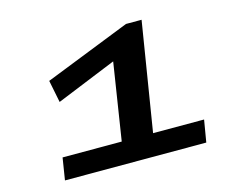

<svg xmlns="http://www.w3.org/2000/svg" viewBox="-98 -852 1239 1000"><g transform="rotate(-15 521.5 -352.5)"><path d="M136 0 155 -119H474L539 -534L215 -402L191 -522L654 -705H738L643 -119H918L898 0Z"/></g></svg>

Font: Georama Extra Expanded SemiBold
Style: Italic
Weight: 600
Width: 8
Italic angle: -9°
Designer: Jean-Baptiste Levee
Foundry: Production Type
Version: Version 1.000